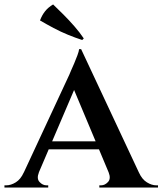

<svg xmlns="http://www.w3.org/2000/svg" viewBox="-40 -844 731 864"><path d="M325 -623 614 -6H475L280 -471ZM135 -68Q124 -40 138 -25Q152 -10 169 -10H177V0H-20V-10Q-20 -10 -16 -10Q-12 -10 -12 -10Q9 -10 31 -23.5Q53 -37 67 -68ZM325 -623 328 -520 107 -3H37L272 -508Q273 -512 279.5 -526Q286 -540 294 -559Q302 -578 308.5 -595.5Q315 -613 316 -623ZM422 -208V-172H163V-208ZM449 -68H585Q599 -37 621 -23.5Q643 -10 663 -10Q663 -10 667 -10Q671 -10 671 -10V0H407V-10H415Q432 -10 446 -25Q460 -40 449 -68ZM337 -671 330 -664Q299 -674 266 -687.5Q233 -701 201 -718Q169 -735 140 -752Q149 -776 163 -793.5Q177 -811 199 -824Q220 -804 245 -779Q270 -754 294.5 -726Q319 -698 337 -671Z"/></svg>

Font: Cinzel SemiBold
Style: Regular
Weight: 600
Designer: Natanael Gama
Version: Version 2.000